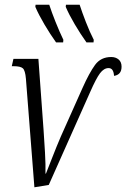

<svg xmlns="http://www.w3.org/2000/svg" viewBox="-20 -786 536 815"><path d="M90 -452Q87 -487 77 -496Q67 -505 38 -505H30L37 -536H143L165 -233Q168 -191 171 -138.5Q174 -86 173 -49H175Q185 -74 202.5 -119Q220 -164 238 -206L330 -412Q359 -477 383.5 -510.5Q408 -544 452 -544Q471 -544 483.5 -533.5Q496 -523 496 -503Q496 -485 487.5 -475.5Q479 -466 464 -464Q462 -497 441 -497Q421 -497 404.5 -475Q388 -453 363 -396L187 -1L126 9ZM347 -606Q322 -641 297.5 -682.5Q273 -724 259 -757L260 -766H318Q328 -735 344.5 -692.5Q361 -650 378 -617L377 -606ZM218 -606Q193 -641 168.5 -682.5Q144 -724 130 -757L131 -766H189Q199 -735 216 -692.5Q233 -650 249 -617L248 -606Z"/></svg>

Font: Noto Serif ExtraCondensed Light
Style: Italic
Weight: 300
Width: 2
Italic angle: -12°
Designer: Monotype Design Team
Foundry: Monotype Imaging Inc.
Version: Version 2.014; ttfautohint (v1.8.4.7-5d5b)